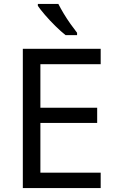

<svg xmlns="http://www.w3.org/2000/svg" viewBox="-20 -964 596 984"><path d="M496 0H97V-714H496V-635H187V-412H478V-334H187V-79H496ZM279 -944Q290 -922 306.5 -894.5Q323 -867 341.5 -841Q360 -815 375 -796V-784H316Q293 -802 264 -830.5Q235 -859 210.5 -887.5Q186 -916 174 -934V-944Z"/></svg>

Font: RS Noto Sans
Style: Regular
Weight: 400
Designer: Monotype Design Team
Foundry: Monotype Imaging Inc.
Version: Version 3.10